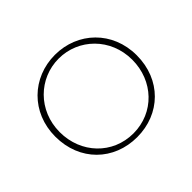

<svg xmlns="http://www.w3.org/2000/svg" viewBox="-169 -1037 1337 1337"><g transform="rotate(-45 500.0 -368.5)"><path d="M500 37C728 37 901 -128 901 -369C901 -606 724 -774 500 -774C276 -774 99 -606 99 -369C99 -128 272 37 500 37ZM500 0C296 0 143 -161 143 -369C143 -582 306 -737 500 -737C694 -737 857 -582 857 -369C857 -161 704 0 500 0Z"/></g></svg>

Font: LINE Seed JP_OTF Thin
Style: Regular
Weight: 250
Designer: LY Corporation & Fontrix & Fontworks
Version: Version 1.007